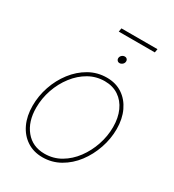

<svg xmlns="http://www.w3.org/2000/svg" viewBox="-197 -927 951 1050"><g transform="rotate(30 279.0 -402.5)"><path d="M234.9 10.3Q178.2 10.3 136 -17.6Q93.8 -45.4 70.8 -94.5Q47.9 -143.6 47.9 -207.5Q47.9 -269.5 68.1 -329.1Q88.4 -388.7 125.7 -437.3Q163.1 -485.8 213.6 -514.6Q264.2 -543.5 324.2 -543.5Q380.9 -543.5 422.4 -515.9Q463.9 -488.3 487.1 -439.2Q510.3 -390.1 510.3 -326.2Q510.3 -264.6 489.7 -204.6Q469.2 -144.5 432.4 -95.9Q395.5 -47.4 345 -18.6Q294.4 10.3 234.9 10.3ZM234.9 -12.2Q290.5 -12.2 336.7 -39.3Q382.8 -66.4 416.5 -111.8Q450.2 -157.2 469 -212.9Q487.8 -268.6 487.8 -325.7Q487.8 -383.8 468 -427.7Q448.2 -471.7 411.4 -496.3Q374.5 -521 323.7 -521Q270 -521 224.1 -494.9Q178.2 -468.8 143.6 -423.8Q108.9 -378.9 89.6 -323Q70.3 -267.1 70.3 -208Q70.3 -120.6 114.7 -66.4Q159.2 -12.2 234.9 -12.2ZM342.8 -646.5Q333.5 -646.5 327.9 -653.3Q322.3 -660.2 323.7 -669.4Q325.2 -679.2 333 -685.8Q340.8 -692.4 350.6 -692.4Q360.4 -692.4 365.7 -685.8Q371.1 -679.2 369.6 -669.4Q368.2 -659.7 360.1 -653.1Q352.1 -646.5 342.8 -646.5ZM484.9 -816.4 481 -793.9H253.4L257.3 -816.4Z"/></g></svg>

Font: Inter 20pt Thin
Style: Italic
Weight: 250
Italic angle: -9.3988°
Version: Version 4.001;git-66647c0bb